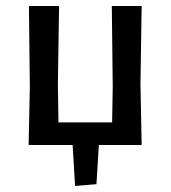

<svg xmlns="http://www.w3.org/2000/svg" viewBox="-20 -481 566 637"><path d="M75 0 79 -193 76 -461H176L172 -202L174 -75H352L354 -193L351 -461H450L446 -202L450 0H308L300 130L229 136L221 0Z"/></svg>

Font: Alegreya Sans Medium
Style: Regular
Weight: 500
Designer: Juan Pablo del Peral
Foundry: Huerta Tipografica
Version: Version 2.007